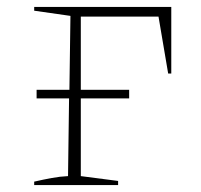

<svg xmlns="http://www.w3.org/2000/svg" viewBox="-20 -536 581 556"><path d="M79 0V-10Q105 -16 129.5 -20.5Q154 -25 177 -26L180 -251H86V-276H181L184 -490L79 -505V-516H476V-323H467L439 -488H214V-276H354V-251H214V-26L322 -12V0Z"/></svg>

Font: Piazzolla SC Thin
Style: Regular
Weight: 100
Designer: Juan Pablo del Peral
Foundry: Huerta Tipografica
Version: Version 1.330